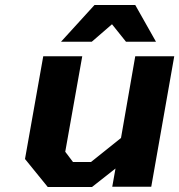

<svg xmlns="http://www.w3.org/2000/svg" viewBox="-20 -747 717 768"><path d="M224 -580 358 -727H521L604 -580H484L428 -650L347 -580ZM171 1 80 -111 153 -522H309L241 -140L272 -99H344L464 -195L521 -522H677L585 0H429L442 -73L348 1Z"/></svg>

Font: Tomorrow SemiBold
Style: Italic
Weight: 600
Italic angle: -10°
Designer: Tony de Marco, Monica Rizzolli
Foundry: Just in Type
Version: Version 2.002